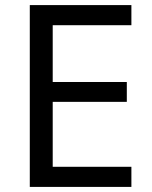

<svg xmlns="http://www.w3.org/2000/svg" viewBox="-20 -734 596 754"><path d="M496 0H97V-714H496V-635H187V-412H478V-334H187V-79H496Z"/></svg>

Font: Noto Sans PhagsPa
Style: Regular
Weight: 400
Designer: Monotype Design Team
Foundry: Monotype Imaging Inc.
Version: Version 2.004; ttfautohint (v1.8.4.7-5d5b)